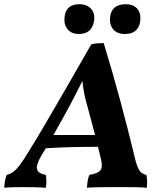

<svg xmlns="http://www.w3.org/2000/svg" viewBox="-52 -886 771 909"><path d="M-32 3Q-31 -14 -28.5 -29Q-26 -44 -20 -58Q-3 -62 11 -72.5Q25 -83 41.5 -104.5Q58 -126 81 -164Q119 -225 161.5 -297.5Q204 -370 257.5 -462.5Q311 -555 380 -676Q395 -680 409 -681Q423 -682 439 -682Q482 -541 518 -407Q554 -273 580 -165Q590 -120 598.5 -98.5Q607 -77 617 -69Q627 -61 641 -58Q647 -33 643 3Q625 1 599 0.5Q573 0 548 0Q523 0 507 0Q491 0 463.5 0Q436 0 408 0.5Q380 1 360 3Q361 -34 371 -58Q414 -65 424.5 -81.5Q435 -98 425 -137Q418 -166 412 -191Q353 -191 289 -189.5Q225 -188 165 -184Q154 -166 143 -148Q118 -105 123.5 -84.5Q129 -64 165 -58Q167 -44 167.5 -28.5Q168 -13 165 3Q145 1 113 0.5Q81 0 57 0Q31 0 9 0.5Q-13 1 -32 3ZM283 -395Q243 -320 201 -247H398Q388 -285 378 -322.5Q368 -360 358 -397Q344 -444 338 -503Q324 -474 310 -447Q296 -420 283 -395ZM322 -725Q286 -725 267.5 -748Q249 -771 254 -808Q261 -866 324 -866Q360 -866 379.5 -844Q399 -822 393 -785Q382 -725 322 -725ZM539 -725Q503 -725 484.5 -746.5Q466 -768 469 -803Q475 -866 544 -866Q579 -866 597.5 -845Q616 -824 612 -787Q604 -725 539 -725Z"/></svg>

Font: Vollkorn
Style: Bold Italic
Weight: 700
Italic angle: -11°
Designer: Friedrich Althausen
Foundry: Friedrich Althausen
Version: Version 5.000; ttfautohint (v1.8.3)